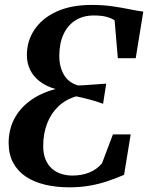

<svg xmlns="http://www.w3.org/2000/svg" viewBox="-20 -772 617 800"><path d="M268.5 8.5Q214 8.5 167.8 -2.5Q121.5 -13.5 87.5 -36.2Q53.5 -59 34.8 -94Q16 -129 16 -176.5Q16 -230 38.2 -274.2Q60.5 -318.5 104 -351.2Q147.5 -384 211.5 -401Q171.5 -412.5 144.8 -433.5Q118 -454.5 105 -482.2Q92 -510 92 -542Q92 -601.5 124 -649Q156 -696.5 216.2 -724Q276.5 -751.5 362 -751.5Q408 -751.5 446.8 -746Q485.5 -740.5 518 -733.8Q550.5 -727 577 -723.5L545.5 -529.5H471L457.5 -687.5Q441.5 -697.5 421.2 -702.5Q401 -707.5 370.5 -707.5Q327 -707.5 294.8 -687.5Q262.5 -667.5 244.8 -629.5Q227 -591.5 227 -537.5Q227 -495 245.8 -461.5Q264.5 -428 305 -416Q330 -416.5 359.8 -419Q389.5 -421.5 422.5 -423.5L409.5 -339.5Q378.5 -351 350.2 -358.2Q322 -365.5 297.5 -370.5Q253 -357.5 222.2 -327.8Q191.5 -298 175.8 -256Q160 -214 160 -164Q160 -131 169.8 -107.5Q179.5 -84 196.5 -69.2Q213.5 -54.5 235.5 -47.5Q257.5 -40.5 281.5 -40.5Q320.5 -40.5 352 -53.2Q383.5 -66 405 -91.5L450.5 -212H524.5L497 -43.5Q465 -30 430.5 -18Q396 -6 356.2 1.2Q316.5 8.5 268.5 8.5Z"/></svg>

Font: Merriweather 72pt SemiBold
Style: Italic
Weight: 600
Italic angle: -7.8°
Version: Version 2.101